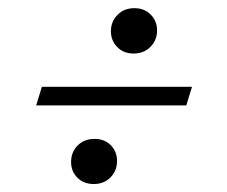

<svg xmlns="http://www.w3.org/2000/svg" viewBox="-20 -460 556 470"><path d="M82.5 -247.5H450L436 -202H68.5ZM309 -440Q333.5 -440 349 -424.2Q364.5 -408.5 364.5 -385.5Q364.5 -362 348.5 -345.5Q332.5 -329 307 -329Q282.5 -329 267 -344.8Q251.5 -360.5 251.5 -383.5Q251.5 -407 267.5 -423.5Q283.5 -440 309 -440ZM211.5 -120Q236 -120 251.2 -104.5Q266.5 -89 266.5 -66Q266.5 -42 250.5 -25.8Q234.5 -9.5 209.5 -9.5Q185 -9.5 169.5 -25Q154 -40.5 154 -63.5Q154 -87.5 170 -103.8Q186 -120 211.5 -120Z"/></svg>

Font: Newsreader 16pt 16pt
Style: Italic
Weight: 400
Italic angle: -17°
Version: Version 1.003